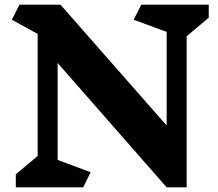

<svg xmlns="http://www.w3.org/2000/svg" viewBox="-20 -806 939 826"><path d="M783 -650V0H697L228 -535V-118L370 -65L338 0H48V-56L142 -135V-660L31 -721L64 -786H240L697 -266V-669L555 -721L588 -786H878V-730Z"/></svg>

Font: Inknut Antiqua
Style: Bold
Weight: 700
Designer: Claus Eggers Sørensen
Foundry: Claus Eggers Sørensen
Version: Version 1.003; ttfautohint (v1.8.2) -l 8 -r 50 -G 200 -x 14 